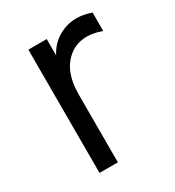

<svg xmlns="http://www.w3.org/2000/svg" viewBox="-126 -557 577 634"><g transform="rotate(-30 162.5 -240.5)"><path d="M140 -408Q164 -454 211.5 -472Q259 -490 315 -470V-400Q238 -427 189 -386.5Q140 -346 140 -259V0H70V-470H140Z"/></g></svg>

Font: HansKendrickRegular
Style: Regular
Weight: 400
Designer: Alfredo Marco Pradil
Foundry: Hanken Studio
Version: Version 1.000;PS 001.001;hotconv 1.0.56